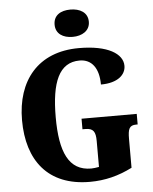

<svg xmlns="http://www.w3.org/2000/svg" viewBox="-62 -989 839 1050"><g transform="rotate(-5 358.0 -464.0)"><path d="M364 -788C415 -788 459 -813 459 -863C459 -915 415 -938 364 -938C311 -938 271 -915 271 -863C271 -813 311 -788 364 -788ZM389 10C472 10 547 -9 622 -47V-205C622 -260 630 -280 668 -280H676V-338H373V-280H389C433 -280 445 -260 445 -209V-67C428 -64 414 -62 402 -62C279 -62 233 -167 233 -358C233 -550 277 -656 390 -656C457 -656 495 -604 495 -515C589 -515 632 -558 632 -606C632 -672 551 -724 392 -724C166 -724 48 -574 48 -358C48 -137 159 10 389 10Z"/></g></svg>

Font: Noto Serif Khmer Condensed Black
Style: Regular
Weight: 900
Width: 3
Designer: Danh Hong and the Monotype Design Team
Foundry: Monotype Imaging Inc.
Version: Version 2.004